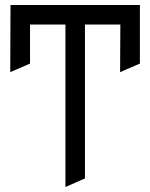

<svg xmlns="http://www.w3.org/2000/svg" viewBox="-20 -748 602 768"><path d="M539.6 -728V-493.7L460.4 -459.5L461.4 -649.9H319.8V-34.2L241.7 0V-649.9H100.1V-493.7L21 -459.5L22 -728Z"/></svg>

Font: NovaMono
Style: Regular
Weight: 400
Monospace: yes
Version: Version 1.2